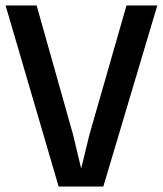

<svg xmlns="http://www.w3.org/2000/svg" viewBox="-35 -683 596 703"><path d="M-14.6 -663.1H99.1L232.4 -190.4L262.2 -65.9L292.5 -190.4L428.2 -663.1H541L343.3 0H179.7Z"/></svg>

Font: Basic
Style: Regular
Weight: 400
Designer: Magnus Gaarde
Foundry: Magnus Gaarde
Version: Version 1.003; ttfautohint (v1.1) -l 6 -r 16 -G 0 -x 16 -D l